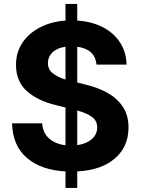

<svg xmlns="http://www.w3.org/2000/svg" viewBox="-20 -838 695 949"><path d="M303.7 90.8V9.3Q184.1 2.9 113.3 -57.1Q42.5 -117.2 39.6 -228.5H188.5Q191.9 -180.2 223.1 -153.1Q254.4 -126 303.7 -120.1V-306.6L256.8 -318.4Q165 -340.3 112.1 -388.4Q59.1 -436.5 59.1 -517.1Q59.1 -578.6 90.3 -626Q121.6 -673.3 176.8 -702.1Q231.9 -731 303.7 -736.3V-818.4H361.8V-736.3Q435.1 -731.4 489.5 -702.9Q543.9 -674.3 574.2 -626.7Q604.5 -579.1 605.5 -518.6H457Q449.7 -595.2 361.8 -606.9V-430.2L396.5 -421.4Q460 -407.2 509.3 -380.1Q558.6 -353 586.9 -310.8Q615.2 -268.6 615.2 -208Q615.2 -113.3 548.3 -55.2Q481.4 2.9 361.8 9.3V90.8ZM216.8 -526.9Q216.8 -494.1 241.7 -475.1Q266.6 -456.1 303.7 -444.8V-606.9Q261.7 -601.1 239.3 -579.1Q216.8 -557.1 216.8 -526.9ZM460.4 -208.5Q460.4 -241.2 434.8 -260Q409.2 -278.8 361.8 -292V-120.6Q407.2 -127 433.8 -150.4Q460.4 -173.8 460.4 -208.5Z"/></svg>

Font: Konkhmer Sleokchher
Style: Regular
Weight: 400
Designer: Suon May Sophanith
Version: Version 1.000; ttfautohint (v1.8.4.7-5d5b);gftools[0.9.23]